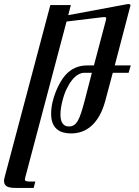

<svg xmlns="http://www.w3.org/2000/svg" viewBox="-40 -653 689 955"><path d="M606.9 -618.2 530.8 -327.6H610.4L599.6 -291H521L483.9 -152.3Q472.2 -108.9 454.8 -78.1Q437.5 -47.4 415.5 -27.6Q393.6 -7.8 367.7 1.5Q341.8 10.7 313.5 10.7Q291.5 10.7 273.2 5.4Q254.9 0 241.7 -11.7Q228.5 -23.4 221.4 -42Q214.4 -60.5 214.4 -86.9Q214.4 -114.7 220.7 -142.8Q227.1 -170.9 237.3 -196.5Q247.6 -222.2 260 -243.7Q272.5 -265.1 284.7 -278.8Q327.6 -327.6 394 -327.6H427.2L486.8 -552.7Q488.3 -559.1 488.3 -562.5Q488.3 -567.9 479 -567.9Q472.2 -567.9 469.7 -567.4L291 -545.9L86.4 226.6Q84 234.9 84 239.3Q84 245.6 90.1 247.8Q96.2 250 112.3 250H135.7L127.4 281.7H37.6Q6.3 281.7 -6.6 273.7Q-19.5 265.6 -20 247.6Q-20 244.1 -19.5 239.7Q-19 235.4 -17.1 229L210.4 -627.9H312.5L299.3 -577.6L592.8 -632.3Q594.2 -632.8 599.6 -632.8Q608.9 -632.8 608.9 -625Q608.9 -620.6 606.9 -618.2ZM417 -291H378.9Q364.3 -291 348.4 -281.7Q332.5 -272.5 318.1 -254.4Q303.7 -236.3 291.3 -210.4Q278.8 -184.6 270.5 -150.9Q266.6 -136.7 263.7 -118.7Q260.7 -100.6 260.7 -83Q260.7 -71.3 262.7 -60.5Q264.6 -49.8 269.5 -41.7Q274.4 -33.7 282.5 -28.8Q290.5 -23.9 303.2 -23.9Q316.9 -23.9 327.4 -30.5Q337.9 -37.1 346.7 -52Q355.5 -66.9 363.5 -91.3Q371.6 -115.7 380.9 -151.4Z"/></svg>

Font: Arian Grqi
Style: Regular
Weight: 400
Designer: Ruben Hakobyan (Tarumian)
Foundry: Ruben Hakobyan (Tarumian)
Version: Version 1.003